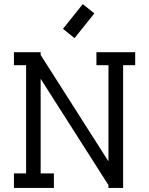

<svg xmlns="http://www.w3.org/2000/svg" viewBox="-20 -928 736 948"><path d="M291 -785.6 388.7 -907.7 445.8 -861.8 348.1 -739.7ZM587.9 -606V0H515.6V-13.7L181.6 -537.6H180.7V-71.8H246.1V0H48.8V-71.8H108.9V-606H48.8V-670.4H180.7V-656.7L514.2 -133.3L515.6 -134.3V-606H456.1V-670.4H647.5V-606Z"/></svg>

Font: Eligible
Style: Regular
Weight: 500
Version: Version 1.1